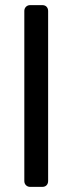

<svg xmlns="http://www.w3.org/2000/svg" viewBox="-20 -730 283 750"><path d="M98 0Q88 0 81.5 -6.5Q75 -13 75 -23V-687Q75 -697 81.5 -703.5Q88 -710 98 -710H145Q156 -710 162 -703.5Q168 -697 168 -687V-23Q168 -13 162 -6.5Q156 0 145 0Z"/></svg>

Font: RubikRegular
Style: Regular
Weight: 400
Designer: Hubert and Fischer
Foundry: Hubert and Fischer
Version: Version 2.300;gftools[0.9.30]